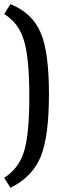

<svg xmlns="http://www.w3.org/2000/svg" viewBox="-25 -761 323 925"><path d="M170.9 -603.5Q210.9 -510.7 210.9 -307.6Q210.9 -103.5 170.9 -5.9Q130.9 91.8 25.4 143.6Q14.6 127.9 -4.9 95.7Q65.4 50.8 90.8 -31.2Q116.2 -113.3 116.2 -295.9Q116.2 -480.5 90.8 -564.5Q66.4 -649.4 -4.9 -693.4Q4.9 -709 25.4 -741.2Q130.9 -698.2 170.9 -603.5Z"/></svg>

Font: Acme Polish
Style: Regular
Weight: 400
Designer: Juan Pablo del Peral
Version: Version 1.002